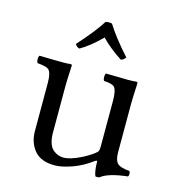

<svg xmlns="http://www.w3.org/2000/svg" viewBox="-109 -819 858 926"><g transform="rotate(15 320.0 -356.0)"><path d="M337 -722Q374 -662 446 -582Q436 -568 423 -565Q365 -602 320 -648Q264 -592 216 -565Q203 -568 194 -582Q270 -666 305 -722Q323 -726 337 -722ZM246 10Q177 10 144.5 -29Q112 -68 112 -126V-365Q112 -416 96 -431Q85 -441 40 -445Q35 -450 35 -464Q35 -478 40 -482Q113 -480 158 -480Q185 -480 194 -482Q202 -482 202 -476Q198 -399 198 -369V-140Q198 -109 206 -87Q214 -65 227.5 -55Q241 -45 253 -41Q265 -37 278.5 -37Q292 -37 313.5 -43Q335 -49 365 -64Q395 -79 422 -99Q433 -107 435.5 -114.5Q438 -122 438 -138V-364Q438 -417 423 -432Q411 -443 372 -445Q367 -450 367 -464Q367 -478 372 -482Q445 -480 478.5 -480Q512 -480 522 -482Q530 -482 530 -476Q526 -399 526 -369V-130Q526 -92 540.5 -76.5Q555 -61 602 -57Q606 -52 606 -43Q606 -34 602 -30Q505 -19 470 10Q458 13 450 10Q440 -15 440 -59Q440 -69 428 -60Q381 -25 331 -7.5Q281 10 246 10Z"/></g></svg>

Font: Libertinus Mono
Style: Regular
Weight: 400
Designer: Philipp H. Poll
Foundry: Khaled Hosny
Version: Version 6.7